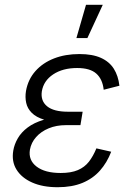

<svg xmlns="http://www.w3.org/2000/svg" viewBox="-20 -781 566 811"><path d="M223.6 9.8Q160.6 9.8 116 -10Q71.3 -29.8 49.8 -64.5Q28.3 -99.1 36.1 -145Q40.5 -171.4 55.2 -196.8Q69.8 -222.2 96.7 -242.4Q123.5 -262.7 164.3 -274.9Q205.1 -287.1 261.7 -287.1H325.2L319.8 -252.4H258.3Q218.3 -252.4 185.8 -239Q153.3 -225.6 132.6 -202.1Q111.8 -178.7 106.4 -148.9Q99.1 -104.5 134.5 -77.4Q169.9 -50.3 236.3 -50.3Q280.3 -50.3 308.8 -62.5Q337.4 -74.7 355.5 -97.9Q373.5 -121.1 387.2 -154.3L449.7 -140.1Q432.1 -94.2 402.3 -60.5Q372.6 -26.9 328.4 -8.5Q284.2 9.8 223.6 9.8ZM258.3 -264.6Q202.6 -264.6 167.7 -275.1Q132.8 -285.6 114.3 -304.2Q95.7 -322.8 90.6 -346.7Q85.4 -370.6 89.8 -397Q98.6 -445.8 129.6 -480.7Q160.6 -515.6 208.3 -534.2Q255.9 -552.7 315.4 -552.7Q370.6 -552.7 406.2 -536.6Q441.9 -520.5 460.7 -490.7Q479.5 -460.9 484.4 -418.9L418 -401.9Q413.1 -446.8 386.7 -470.2Q360.4 -493.7 305.7 -493.7Q245.1 -493.7 204.6 -466.8Q164.1 -439.9 156.7 -395Q150.9 -355 179 -332Q207 -309.1 267.1 -309.1H329.1L321.8 -264.6ZM302.7 -620.1 343.3 -760.7H414.1L349.1 -620.1Z"/></svg>

Font: Inter Light
Style: Italic
Weight: 300
Italic angle: -9.3988°
Designer: Rasmus Andersson
Foundry: rsms
Version: Version 4.001;git-66647c0bb